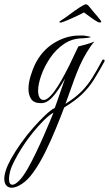

<svg xmlns="http://www.w3.org/2000/svg" viewBox="-118 -477 509 897"><path d="M-63 400Q-79 400 -88.5 389.5Q-98 379 -98 358Q-98 341 -90.5 318Q-83 295 -67 266Q-47 230 -20 192Q7 154 37 120Q67 86 93.5 61Q120 36 138 27Q142 17 149.5 -5Q157 -27 165.5 -51.5Q174 -76 180 -93Q186 -110 186 -110Q172 -85 154.5 -58.5Q137 -32 117 -13.5Q97 5 74 5Q40 5 27.5 -14.5Q15 -34 15 -61Q15 -90 25 -122Q35 -154 44 -173Q76 -240 133.5 -275.5Q191 -311 252 -311Q260 -311 268.5 -311Q277 -311 285 -309Q305 -306 305 -304Q305 -302 290.5 -300Q276 -298 269 -298Q220 -298 181.5 -272Q143 -246 116 -206Q89 -166 74.5 -124.5Q60 -83 60 -53Q60 -34 66.5 -22Q73 -10 86 -10Q100 -10 118 -29Q136 -48 153 -75.5Q170 -103 184 -129.5Q198 -156 205 -170L248 -260Q265 -264 286 -270Q307 -276 323 -283Q307 -265 288 -233.5Q269 -202 255 -171Q240 -136 229.5 -107.5Q219 -79 209.5 -52Q200 -25 188 8Q236 -22 264.5 -51.5Q293 -81 314.5 -116Q336 -151 360 -196Q362 -199 365 -199Q368 -199 370 -196.5Q372 -194 370 -190Q343 -140 319.5 -103Q296 -66 264.5 -36Q233 -6 182 25Q165 70 142 126Q119 182 92.5 235.5Q66 289 37 329Q12 364 -15.5 382Q-43 400 -63 400ZM-60 386Q-48 386 -29.5 368Q-11 350 12 310Q31 276 50.5 235.5Q70 195 87 156Q104 117 116 88Q128 59 132 49Q111 61 86 86Q61 111 35 143Q9 175 -13.5 210Q-36 245 -52 277Q-65 302 -70.5 323Q-76 344 -76 358Q-76 386 -60 386ZM169 -372Q164 -371 161 -372.5Q158 -374 159 -375Q160 -377 175.5 -387Q191 -397 204 -407Q232 -428 253.5 -442Q275 -456 283 -457Q290 -457 299 -446Q308 -435 321 -419Q327 -413 335 -403Q343 -393 349.5 -385Q356 -377 355 -375Q354 -372 347 -372Q340 -372 317.5 -387.5Q295 -403 274 -419Q258 -410 237.5 -400.5Q217 -391 198 -383Q179 -375 169 -372Z"/></svg>

Font: Mea Culpa
Style: Regular
Weight: 400
Designer: Robert E. Leuschke
Foundry: Robert E. Leuschke
Version: Version 1.010; ttfautohint (v1.8.3)